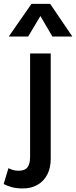

<svg xmlns="http://www.w3.org/2000/svg" viewBox="-84 -780 406 1024"><path d="M38 225Q5.5 225 -19 218.8Q-43.5 212.5 -64.5 201.5L-39 117Q-26.5 123 -14 126.8Q-1.5 130.5 16 130.5Q49 130.5 62.8 112Q76.5 93.5 76.5 57V-495H186.5V67.5Q186.5 115.5 168.2 150.8Q150 186 116.5 205.5Q83 225 38 225ZM-37.5 -585 84 -759.5H183.5L302 -585H195.5L131.5 -694.5L66 -585Z"/></svg>

Font: Geologica Cursive
Style: Regular
Weight: 400
Designer: Sindre Bremnes, Frode Helland
Foundry: Monokrom Skriftforlag AS
Version: Version 1.010;gftools[0.9.28]